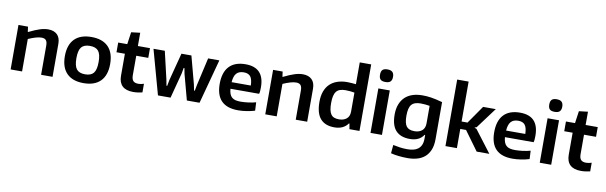

<svg xmlns="http://www.w3.org/2000/svg" viewBox="-58 -1442 7245 2296"><g transform="rotate(10 3564.0 -294.0)"><path d="M67 -540H183L191 -478H197Q274 -516 328 -533Q382 -550 428 -550Q498 -550 537 -512Q576 -474 576 -401V0H437V-354Q437 -400 420 -419.5Q403 -439 366 -439Q334 -439 292.5 -426.5Q251 -414 206 -394V0H67Z M953 10Q819 10 748.5 -61.5Q678 -133 678 -270Q678 -407 748.5 -478.5Q819 -550 953 -550Q1087 -550 1157.5 -478.5Q1228 -407 1228 -270Q1228 -133 1157.5 -61.5Q1087 10 953 10ZM953 -97Q1025 -97 1056.5 -136.5Q1088 -176 1088 -270Q1088 -364 1056.5 -403Q1025 -442 953 -442Q881 -442 849.5 -403Q818 -364 818 -270Q818 -176 849.5 -136.5Q881 -97 953 -97Z M1556 11Q1468 11 1424 -31Q1380 -73 1380 -154V-422H1278V-540H1388L1409 -688L1517 -701V-540H1664V-422H1518V-186Q1518 -138 1537.5 -117Q1557 -96 1601 -96Q1631 -96 1667 -108V-3Q1644 3 1614.5 7Q1585 11 1556 11Z M1708 -535V-540H1844L1922 -206L1936 -132H1945L1959 -206L2046 -540H2167L2256 -206L2271 -132H2280L2294 -206L2370 -540H2505V-535L2361 0H2207L2124 -309L2111 -377H2102L2090 -309L2009 0H1856Z M2828 9Q2559 9 2559 -265Q2559 -405 2626.5 -477Q2694 -549 2825 -549Q3052 -549 3052 -308Q3052 -284 3050.5 -265Q3049 -246 3044 -229H2696Q2699 -192 2708.5 -167Q2718 -142 2735.5 -126.5Q2753 -111 2779 -104.5Q2805 -98 2842 -98Q2884 -98 2934.5 -104.5Q2985 -111 3027 -123L3032 -22Q2987 -8 2933 0.5Q2879 9 2828 9ZM2820 -450Q2761 -450 2731 -416.5Q2701 -383 2696 -309H2929Q2927 -385 2901.5 -417.5Q2876 -450 2820 -450Z M3159 -540H3275L3283 -478H3289Q3366 -516 3420 -533Q3474 -550 3520 -550Q3590 -550 3629 -512Q3668 -474 3668 -401V0H3529V-354Q3529 -400 3512 -419.5Q3495 -439 3458 -439Q3426 -439 3384.5 -426.5Q3343 -414 3298 -394V0H3159Z M3998 10Q3886 10 3828.5 -56Q3771 -122 3771 -261Q3771 -333 3791 -387.5Q3811 -442 3848.5 -478Q3886 -514 3939.5 -532Q3993 -550 4059 -550Q4088 -550 4114 -547.5Q4140 -545 4164 -543V-808H4303V0H4181L4170 -66H4163Q4109 10 3998 10ZM4037 -94Q4093 -94 4128.5 -123Q4164 -152 4164 -211V-441Q4141 -445 4114 -448Q4087 -451 4055 -451Q4017 -451 3989.5 -442Q3962 -433 3944.5 -411.5Q3927 -390 3919 -355.5Q3911 -321 3911 -270Q3911 -221 3918 -187.5Q3925 -154 3940 -133Q3955 -112 3979 -103Q4003 -94 4037 -94Z M4506 -630Q4464 -630 4446 -648Q4428 -666 4428 -706Q4428 -746 4446 -764.5Q4464 -783 4506 -783Q4548 -783 4567 -764Q4586 -745 4586 -706Q4586 -668 4567.5 -649Q4549 -630 4506 -630ZM4437 -540H4576V0H4437Z M4925 220Q4871 220 4816 214Q4761 208 4721 197L4730 95Q4766 103 4811 109.5Q4856 116 4901 116Q4941 116 4974.5 108.5Q5008 101 5032.5 82.5Q5057 64 5071 33Q5085 2 5085 -44V-89H5078Q5051 -48 5009 -29Q4967 -10 4911 -10Q4799 -10 4741 -72.5Q4683 -135 4683 -267Q4683 -338 4703.5 -391Q4724 -444 4761.5 -479.5Q4799 -515 4852.5 -532.5Q4906 -550 4972 -550Q4996 -550 5021 -548.5Q5046 -547 5075 -542.5Q5104 -538 5139 -530.5Q5174 -523 5216 -511V-61Q5216 19 5192.5 73Q5169 127 5129.5 159.5Q5090 192 5037 206Q4984 220 4925 220ZM4950 -111Q5007 -111 5042 -140.5Q5077 -170 5077 -229V-441Q5054 -445 5026.5 -448Q4999 -451 4968 -451Q4930 -451 4902.5 -442Q4875 -433 4857.5 -413Q4840 -393 4832 -359.5Q4824 -326 4824 -277Q4824 -186 4852.5 -148.5Q4881 -111 4950 -111Z M5347 -808H5486V-323H5558L5709 -540H5863L5675 -287L5653 -280V-276L5676 -268L5880 0H5726L5556 -233H5486V0H5347Z M6161 9Q5892 9 5892 -265Q5892 -405 5959.5 -477Q6027 -549 6158 -549Q6385 -549 6385 -308Q6385 -284 6383.5 -265Q6382 -246 6377 -229H6029Q6032 -192 6041.5 -167Q6051 -142 6068.5 -126.5Q6086 -111 6112 -104.5Q6138 -98 6175 -98Q6217 -98 6267.5 -104.5Q6318 -111 6360 -123L6365 -22Q6320 -8 6266 0.5Q6212 9 6161 9ZM6153 -450Q6094 -450 6064 -416.5Q6034 -383 6029 -309H6262Q6260 -385 6234.5 -417.5Q6209 -450 6153 -450Z M6561 -630Q6519 -630 6501 -648Q6483 -666 6483 -706Q6483 -746 6501 -764.5Q6519 -783 6561 -783Q6603 -783 6622 -764Q6641 -745 6641 -706Q6641 -668 6622.5 -649Q6604 -630 6561 -630ZM6492 -540H6631V0H6492Z M6993 11Q6905 11 6861 -31Q6817 -73 6817 -154V-422H6715V-540H6825L6846 -688L6954 -701V-540H7101V-422H6955V-186Q6955 -138 6974.5 -117Q6994 -96 7038 -96Q7068 -96 7104 -108V-3Q7081 3 7051.5 7Q7022 11 6993 11Z"/></g></svg>

Font: Encode Sans Normal
Style: SemiBold
Weight: 600
Designer: Pablo Impallari, Andres Torresi
Foundry: Pablo Impallari, Andres Torresi
Version: Version 1.000; ttfautohint (v1.00) -l 8 -r 50 -G 200 -x 14 -